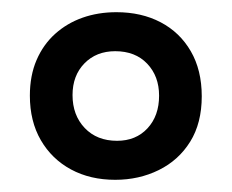

<svg xmlns="http://www.w3.org/2000/svg" viewBox="-20 -690 380 315"><path d="M169 -395Q128 -395 96.5 -412Q65 -429 47 -460Q29 -491 29 -533Q29 -566 40 -591.5Q51 -617 70.5 -634.5Q90 -652 115.5 -661Q141 -670 171 -670Q212 -670 243.5 -653.5Q275 -637 293 -606Q311 -575 311 -532Q311 -488 292 -457.5Q273 -427 240.5 -411Q208 -395 169 -395ZM172 -459Q203 -459 222 -479.5Q241 -500 241 -533Q241 -565 221.5 -585.5Q202 -606 169 -606Q138 -606 118.5 -586Q99 -566 99 -534Q99 -501 119 -480Q139 -459 172 -459Z"/></svg>

Font: Bricolage Grotesque 28pt
Style: Regular
Weight: 400
Version: Version 1.001;gftools[0.9.33.dev8+g029e19f]